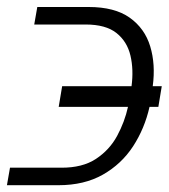

<svg xmlns="http://www.w3.org/2000/svg" viewBox="-40 -543 489 557"><path d="M-11 -56.5H137.4Q198.9 -56.1 238.3 -82Q277.7 -108 299.7 -148.6Q321.7 -189.3 331.3 -233H130.3L140.3 -293H341.6Q348 -341.3 338.4 -381.9Q328.8 -422.6 297.8 -447.3Q266.7 -471.9 208.5 -471.9H59.3L68.2 -522.7H217.3Q292.6 -522.7 336.3 -491.7Q380 -460.6 395.8 -408.4Q411.6 -356.2 403.1 -293H429.3L419.4 -233H393.8Q379.6 -170.1 346.1 -118.6Q312.5 -67.1 258.5 -36.4Q204.5 -5.7 129.3 -5.7H-19.9Z"/></svg>

Font: Inter UI Extra Light
Style: Italic
Weight: 200
Italic angle: -9.39999°
Designer: Rasmus Andersson
Foundry: rsms
Version: 3.2;8d6f07862